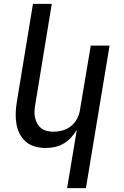

<svg xmlns="http://www.w3.org/2000/svg" viewBox="-20 -755 640 990"><path d="M326 215 376 -85Q363 -64 346 -45.5Q329 -27 307.5 -14.5Q286 -2 262.5 3Q239 8 216 8Q187 8 160 0.5Q133 -7 113 -24.5Q93 -42 81 -66Q69 -90 64.5 -117.5Q60 -145 61 -173.5Q62 -202 67 -231L150 -735H247L162 -217Q159 -200 158 -182.5Q157 -165 160.5 -149Q164 -133 172 -118.5Q180 -104 192.5 -94Q205 -84 221.5 -80Q238 -76 255 -76Q279 -76 303 -82.5Q327 -89 347 -105.5Q367 -122 378.5 -145Q390 -168 393 -192L448 -520H545L423 215Z"/></svg>

Font: Iosevka Medium Extended
Style: Italic
Weight: 500
Width: 7
Italic angle: -9°
Monospace: yes
Designer: Belleve Invis
Foundry: Belleve Invis
Version: Version 32.5.0; ttfautohint (v1.8.4)